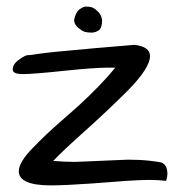

<svg xmlns="http://www.w3.org/2000/svg" viewBox="-20 -559 535 583"><path d="M134.8 3.9Q37.1 3.9 37.1 -39.1Q37.1 -66.4 80.1 -110.4Q123 -154.3 155.3 -182.1Q187.5 -210 216.8 -236.3Q286.1 -299.8 330.1 -353.5Q321.3 -353.5 303.7 -353.5Q286.1 -353.5 252.4 -351.1Q218.8 -348.6 181.6 -344.7Q81.1 -334 49.8 -334Q18.6 -334 18.6 -347.7Q18.6 -364.3 37.6 -377.9Q56.6 -391.6 64.9 -391.6Q73.2 -391.6 77.6 -392.6Q82 -393.6 92.8 -395Q103.5 -396.5 123.5 -398.9Q143.6 -401.4 177.7 -404.3Q245.1 -411.1 388.7 -422.9Q435.5 -417 435.5 -388.7Q435.5 -352.5 367.2 -283.2Q306.6 -222.7 237.8 -161.1Q168.9 -99.6 141.6 -70.3Q179.7 -67.4 208 -67.4L368.2 -74.2Q405.3 -74.2 435.5 -70.8Q465.8 -67.4 472.7 -64.5Q488.3 -55.7 488.3 -31.2Q488.3 -21.5 484.4 -9.8Q460 -12.7 433.6 -12.7Q407.2 -12.7 364.3 -9.8Q321.3 -6.8 260.7 -2Q177.7 3.9 134.8 3.9ZM205.1 -499Q210 -522.5 221.7 -530.8Q233.4 -539.1 240.2 -539.1Q247.1 -539.1 255.9 -537.6Q264.6 -536.1 276.4 -524.9Q288.1 -513.7 290 -498Q290 -474.6 280.3 -467.3Q270.5 -460 257.8 -460Q245.1 -460 237.3 -462.4Q229.5 -464.8 222.7 -470.7Q205.1 -482.4 205.1 -499Z"/></svg>

Font: Architects Daughter
Style: Regular
Weight: 400
Designer: Kimberly Geswein
Foundry: Kimberly Geswein
Version: Version 1.003 2010